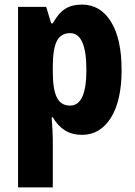

<svg xmlns="http://www.w3.org/2000/svg" viewBox="-20 -580 589 840"><path d="M338 -560Q419 -560 465.5 -485Q512 -410 512 -274Q512 -139 465 -64.5Q418 10 339 10Q295 10 263.5 -10Q232 -30 211 -67H206Q208 -38 209.5 -14Q211 10 211 28V240H59V-550H182L204 -478H211Q236 -523 265.5 -541.5Q295 -560 338 -560ZM287 -435Q246 -435 228.5 -400Q211 -365 211 -289V-264Q211 -190 228.5 -154Q246 -118 287 -118Q358 -118 358 -274Q358 -435 287 -435Z"/></svg>

Font: Noto Sans Arabic UI Cn XBd
Style: Regular
Weight: 800
Width: 3
Designer: Monotype Design Team, Nadine Chahine and Nizar Qandah
Foundry: Monotype Imaging Inc.
Version: Version 2.010; ttfautohint (v1.8.4.7-5d5b)